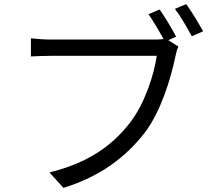

<svg xmlns="http://www.w3.org/2000/svg" viewBox="-20 -877 1040 932"><path d="M835 -699C815 -737 779 -797 755 -831L701 -808C723 -776 753 -726 774 -688C758 -685 744 -685 731 -685H230C197 -685 157 -688 130 -691V-603C155 -604 190 -606 229 -606H741C727 -510 681 -371 610 -280C526 -173 414 -88 220 -40L288 35C471 -22 590 -115 682 -232C761 -335 809 -496 831 -601C835 -621 839 -637 846 -651L797 -682ZM829 -834C856 -799 889 -742 911 -701L966 -725C945 -763 909 -823 884 -857Z"/></svg>

Font: Noto Sans JP Regular
Style: Regular
Weight: 400
Designer: Ryoko NISHIZUKA (kana & ideographs); Paul D. Hunt (Latin, Greek & Cyrillic); Wenlong ZHANG (bopomofo); Sandoll Communica
Foundry: Adobe Systems Incorporated
Version: Version 1.004;PS 1.004;hotconv 1.0.82;makeotf.lib2.5.63406